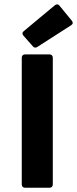

<svg xmlns="http://www.w3.org/2000/svg" viewBox="-20 -880 361 900"><path d="M89.8 -712.9 133.8 -663.1C139.6 -656.2 146.5 -654.3 155.3 -660.2L313.5 -761.7C322.3 -767.6 323.2 -774.4 316.4 -783.2L258.8 -853.5C252.9 -861.3 245.1 -861.3 237.3 -855.5L91.8 -734.4C84 -728.5 83 -720.7 89.8 -712.9ZM82 -609.4V-15.6C82 -5.9 87.9 0 97.7 0H211.9C221.7 0 227.5 -5.9 227.5 -15.6V-609.4C227.5 -619.1 221.7 -625 211.9 -625H97.7C87.9 -625 82 -619.1 82 -609.4Z"/></svg>

Font: Ed Sans Neue
Style: Bold
Weight: 700
Designer: Stephen Hutchings
Version: Version 1.004;PS 001.004;hotconv 1.0.88;makeotf.lib2.5.64775